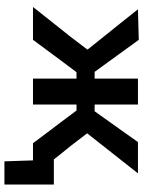

<svg xmlns="http://www.w3.org/2000/svg" viewBox="96 -638 678 911"><g transform="rotate(90 435.5 -183.0)"><path d="M13.5 0Q49 -45 84.8 -90Q120.5 -135 156 -179.5L216 -258.5L166.5 -320.5Q130.5 -365 95.5 -409Q60.5 -453 24.5 -498L169.5 -502Q194.5 -467.5 219 -433.8Q243.5 -400 268.5 -365.5L321.5 -292.5H353.5V-498H476.5V-292.5H508.5L560 -365Q583.5 -398 607.5 -431.5Q631.5 -465 654.5 -498H803Q767.5 -453 732.8 -409Q698 -365 663.5 -321L613 -257L672 -180Q688.5 -160 704.5 -139.8Q720.5 -119.5 737 -99H856V135.5H746L741.5 0H660Q635.5 -33 612 -64.2Q588.5 -95.5 564 -127.5L505 -206.5H476.5V0H353.5V-206.5H323L263.5 -127Q240 -95 216.5 -63.5Q193 -32 169.5 0Z"/></g></svg>

Font: Commissioner SemiBold
Style: Regular
Weight: 600
Designer: Kostas Bartsokas
Foundry: Kostas Bartsokas
Version: Version 1.000; ttfautohint (v1.8.3)